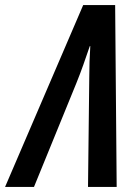

<svg xmlns="http://www.w3.org/2000/svg" viewBox="-83 -737 543 757"><path d="M-63 0 245 -717H371L377 0H264L269 -435Q269 -462 270 -494Q271 -526 273 -555H271Q258 -517 245.5 -481.5Q233 -446 218 -409L51 0Z"/></svg>

Font: Noto Sans ExtraCondensed SemiBold
Style: Italic
Weight: 600
Width: 2
Italic angle: -12°
Designer: Monotype Design Team
Foundry: Monotype Imaging Inc.
Version: Version 2.013; ttfautohint (v1.8.4.7-5d5b)